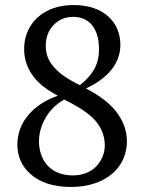

<svg xmlns="http://www.w3.org/2000/svg" viewBox="-20 -732 573 764"><path d="M49 -157C49 -113 65 -71 101 -40C136 -8 189 12 262 12C334 12 390 -9 428 -42C466 -75 485 -121 485 -170C485 -217 467 -257 439 -292C410 -327 369 -356 322 -380C403 -417 459 -476 459 -553C459 -646 390 -712 273 -712C213 -712 164 -694 130 -663C96 -632 76 -589 76 -537C76 -492 91 -456 115 -425C139 -394 173 -371 210 -351C163 -335 123 -309 95 -277C66 -244 49 -202 49 -157ZM162 -550C162 -579 171 -608 190 -629C209 -650 235 -665 271 -665C335 -665 374 -619 374 -536C374 -481 354 -438 298 -393C263 -410 229 -430 204 -455C179 -479 162 -509 162 -550ZM397 -153C397 -125 386 -95 365 -72C344 -49 311 -34 270 -34C221 -34 187 -52 166 -77C145 -102 135 -137 135 -169C135 -194 141 -225 157 -255C172 -285 196 -313 235 -336C276 -316 318 -292 348 -264C378 -235 397 -198 397 -153Z"/></svg>

Font: PT Serif
Style: Regular
Weight: 400
Designer: A.Korolkova, O.Umpeleva, V.Yefimov
Foundry: ParaType Ltd
Version: Version 1.000;PS 001.000;hotconv 1.0.88;makeotf.lib2.5.64775